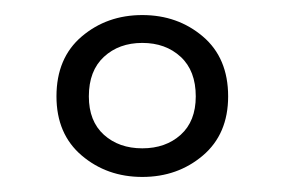

<svg xmlns="http://www.w3.org/2000/svg" viewBox="-20 -732 378 255"><path d="M55 -604Q55 -655 88.5 -683.5Q122 -712 169 -712Q216 -712 249.5 -683.5Q283 -655 283 -604Q283 -554 249.5 -525.5Q216 -497 169 -497Q122 -497 88.5 -525.5Q55 -554 55 -604ZM240 -604Q240 -638 220 -656.5Q200 -675 169 -675Q138 -675 118 -656.5Q98 -638 98 -604Q98 -571 118 -553Q138 -535 169 -535Q200 -535 220 -553Q240 -571 240 -604Z"/></svg>

Font: Niramit ExtraLight
Style: Regular
Weight: 200
Designer: Katatrad Aksorn Co.,Ltd.
Foundry: Cadson Demak Co.,Ltd.
Version: Version 1.000; ttfautohint (v1.6)